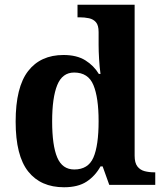

<svg xmlns="http://www.w3.org/2000/svg" viewBox="-20 -780 689 810"><path d="M250 10Q152 10 99 -56.5Q46 -123 46 -267Q46 -412 98.5 -480Q151 -548 248 -548Q304 -548 340 -525.5Q376 -503 397 -468H404Q400 -496.5 398 -531.2Q396 -566 396 -590V-645Q396 -673 385 -686Q374 -699 355.5 -703Q337 -707 315 -707H307V-760H548V-123Q548 -93 559.5 -78Q571 -63 589.8 -58Q608.6 -53 631 -53H635V0H441L413 -78H404Q382 -38 345.7 -14Q309.4 10 250 10ZM293.3 -65Q352 -65 374 -115.3Q396 -165.6 396 -269Q396 -368.2 374.1 -421.1Q352.3 -474 292.7 -474Q243 -474 221.5 -421.1Q200 -368.1 200 -268Q200 -166.5 221.4 -115.8Q242.9 -65 293.3 -65Z"/></svg>

Font: Noto Serif Gujarati
Style: Regular
Weight: 400
Designer: Universal Thirst, Indian Type Foundry and the Monotype Design Team
Foundry: Monotype Imaging Inc.
Version: Version 2.102